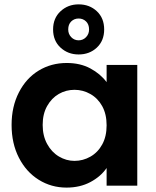

<svg xmlns="http://www.w3.org/2000/svg" viewBox="-20 -852 718 881"><path d="M33.2 -278.8Q33.2 -362.8 66.7 -428Q100.1 -493.2 157.5 -528.1Q214.8 -563 286.1 -563Q348.1 -563 394.5 -538.1Q440.9 -513.2 469.2 -475.1V-554.2H609.9V0H469.2V-81.1Q442.4 -42 394.8 -16.6Q347.2 8.8 285.2 8.8Q215.3 8.8 157.7 -27.1Q100.1 -63 66.7 -128.4Q33.2 -193.8 33.2 -278.8ZM175.8 -278.8Q175.8 -229 196.3 -191.4Q216.8 -153.8 250.5 -133.8Q284.2 -113.8 321.8 -113.8Q360.8 -113.8 395 -133.3Q429.2 -152.8 449.2 -189.5Q469.2 -226.1 469.2 -276.9Q469.2 -328.1 449.2 -364.5Q429.2 -400.9 395 -420.4Q360.8 -439.9 321.8 -439.9Q282.7 -439.9 249.8 -420.9Q216.8 -401.9 196.3 -365.5Q175.8 -329.1 175.8 -278.8ZM223.6 -716.8Q223.6 -768.6 257.8 -800.3Q292 -832 340.8 -832Q390.6 -832 424.3 -800.5Q458 -769 458 -716.8Q458 -665 424.3 -633.5Q390.6 -602.1 340.8 -602.1Q292 -602.1 257.8 -633.5Q223.6 -665 223.6 -716.8ZM293 -716.8Q293 -695.8 306.9 -681.4Q320.8 -667 340.8 -667Q360.8 -667 374.8 -681.4Q388.7 -695.8 388.7 -716.8Q388.7 -740.2 374.8 -753.7Q360.8 -767.1 340.8 -767.1Q320.8 -767.1 306.9 -753.7Q293 -740.2 293 -716.8Z"/></svg>

Font: Poppins SemiBold
Style: Regular
Weight: 600
Designer: Ninad Kale (Devanagari), Jonny Pinhorn (Latin)
Foundry: Indian Type Foundry
Version: 4.004